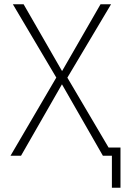

<svg xmlns="http://www.w3.org/2000/svg" viewBox="-20 -725 583 894"><path d="M501 149V0H467V-38H541V149ZM29 0 244 -367 245 -359 40 -705H90L273 -387H265L448 -705H497L291 -359V-368L508 0H459L263 -342H274L78 0Z"/></svg>

Font: Nunito Sans 10pt Condensed ExtraLight
Style: Regular
Weight: 250
Width: 3
Designer: Vernon Adams
Foundry: Vernon Adams
Version: Version 3.101;gftools[0.9.27]